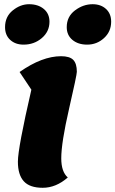

<svg xmlns="http://www.w3.org/2000/svg" viewBox="-20 -867 548 912"><path d="M394 -655Q351 -655 324 -677.5Q297 -700 297 -738Q297 -788 336 -817.5Q375 -847 420 -847Q459 -847 483.5 -824.5Q508 -802 508 -764Q508 -717 474 -686Q440 -655 394 -655ZM92 -655Q53 -655 28.5 -677.5Q4 -700 4 -738Q4 -788 40.5 -817.5Q77 -847 118 -847Q161 -847 188 -824.5Q215 -802 215 -764Q215 -717 178.5 -686Q142 -655 92 -655ZM183 25Q121 25 93 -6Q65 -37 65 -99Q65 -164 129 -441L73 -525Q180 -600 270 -600Q311 -600 328 -582.5Q345 -565 345 -526Q345 -511 308 -350Q271 -189 271 -115Q271 -51 302 -24Q246 25 183 25Z"/></svg>

Font: Lemonada
Style: Bold
Weight: 700
Designer: Mohamed Gaber (Arabic), Eduardo Tunni (Latin)
Foundry: Kief Type Foundry
Version: Version 4.004